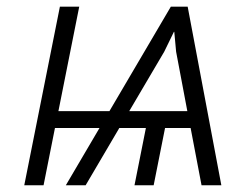

<svg xmlns="http://www.w3.org/2000/svg" viewBox="-20 -548 745 568"><path d="M152.8 -219.2H303.7L485.4 -528.3H535.2L634.8 0H576.2L543.9 -169.4H468.3L434.6 0H377.9L411.6 -169.4H333L233.4 0H174.8L274.4 -169.4H142.6L108.9 0H51.8L157.2 -528.3H214.4ZM362.3 -219.2H534.2L501 -395L495.6 -453.6L494.6 -454.1L465.8 -395Z"/></svg>

Font: Franko
Style: Light Italic
Weight: 300
Designer: Google
Version: Version 1.200310; 2013